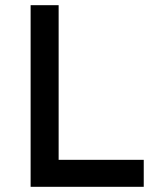

<svg xmlns="http://www.w3.org/2000/svg" viewBox="-20 -720 639 740"><path d="M98 0V-700H206V-104H534V0Z"/></svg>

Font: Easer Grotesk
Style: Regular
Weight: 400
Designer: Boardeaser, Bonnie Shaver-Troup, Thomas Jockin
Foundry: Lexend
Version: Version 1.008;Glyphs 3.1.2 (3151)